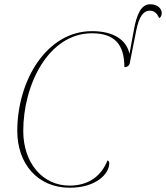

<svg xmlns="http://www.w3.org/2000/svg" viewBox="-20 -870 778 900"><path d="M307 10C430 10 492 -55 492 -104C492 -113 489 -116 484 -118C457 -51 402 0 306 0C178 0 89 -108 89 -256C89 -473 207 -714 411 -714C518 -714 563 -661 563 -555C580 -555 589 -566 590 -583L619 -729C632 -792 652 -820 682 -820C702 -820 716 -809 726 -785C735 -790 738 -797 738 -810C738 -829 719 -850 684 -850C641 -850 621 -802 608 -732L587 -618C572 -684 512 -724 411 -724C198 -724 61 -492 61 -256C61 -104 155 10 307 10Z"/></svg>

Font: Noto Serif Display Thin
Style: Italic
Weight: 100
Italic angle: -12°
Designer: Monotype Design Team
Foundry: Monotype Imaging Inc.
Version: Version 2.009